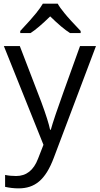

<svg xmlns="http://www.w3.org/2000/svg" viewBox="-20 -786 544 1046"><path d="M90.3 -606V-617.2C131.8 -661.6 160.6 -693.8 177.2 -714.8C193.8 -735.8 206.1 -752.9 213.4 -766.1H294.4C301.8 -752.4 314 -734.9 332 -713.4C349.6 -691.4 378.9 -659.7 419.4 -617.2V-606H361.3C332.5 -624 296.9 -654.3 253.4 -696.8C209 -653.3 173.3 -623 146.5 -606ZM216.8 2.9 1 -535.2H87.9L205.1 -230C231 -160.2 246.6 -109.9 252.9 -79.1H256.8C261.2 -95.7 270 -124 283.7 -164.6C296.9 -204.6 341.3 -328.1 416 -535.2H502.9L272.9 74.2C227.5 194.8 169.4 240.2 81.1 240.2C56.2 240.2 31.7 237.3 7.8 231.9V167C25.9 170.9 45.9 172.9 67.9 172.9C123.5 172.9 163.1 141.6 187 79.1Z"/></svg>

Font: OpenSansEmoji
Style: Regular
Weight: 400
Foundry: MorbZ
Version: Version 1.000;PS 001.000;hotconv 1.0.70;makeotf.lib2.5.58329